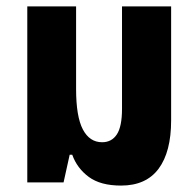

<svg xmlns="http://www.w3.org/2000/svg" viewBox="-20 -568 611 598"><path d="M357 10Q293 10 256.5 -17Q220 -44 205 -86H197L178 0H65V-548H217V-291Q217 -205 238 -165Q259 -125 298 -125Q328 -125 344 -149.5Q360 -174 360 -229V-548H513V-193Q513 -95 474 -42.5Q435 10 357 10Z"/></svg>

Font: Noto Sans Thai Cond ExtBd
Style: Regular
Weight: 800
Width: 3
Designer: Monotype Design Team
Foundry: Monotype Imaging Inc.
Version: Version 2.002; ttfautohint (v1.8.4.7-5d5b)